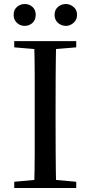

<svg xmlns="http://www.w3.org/2000/svg" viewBox="-20 -937 451 957"><path d="M103 -808Q81 -808 64.5 -823Q48 -838 48 -863Q48 -888 64.5 -902.5Q81 -917 103 -917Q126 -917 142 -902.5Q158 -888 158 -863Q158 -838 142 -823Q126 -808 103 -808ZM309 -808Q286 -808 269 -823Q252 -838 252 -863Q252 -888 269 -902.5Q286 -917 309 -917Q329 -917 346.5 -902.5Q364 -888 364 -863Q364 -838 346.5 -823Q329 -808 309 -808ZM51 0V-31L193 -44H216L360 -31V0ZM150 0Q153 -84 153 -169Q153 -254 153 -339V-392Q153 -478 153 -562.5Q153 -647 150 -732H260Q258 -648 257.5 -563Q257 -478 257 -392V-340Q257 -254 257.5 -169.5Q258 -85 260 0ZM51 -701V-732H360V-701L216 -689H193Z"/></svg>

Font: Noto Serif KR ExtraLight Medium
Style: Regular
Weight: 500
Version: Version 2.002-H1;hotconv 1.1.0;makeotfexe 2.6.0